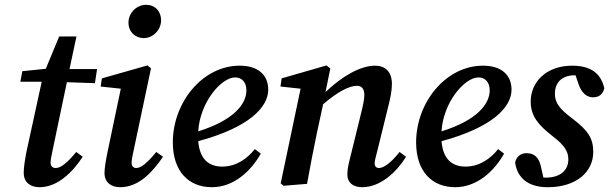

<svg xmlns="http://www.w3.org/2000/svg" viewBox="-20 -767 2541 801"><path d="M90 -132C83 -95 79 -67 79 -46C79 -6 107 14 145 14C221 14 284 -50 325 -113L298 -133C261 -88 234 -66 212 -66C201 -66 191 -73 191 -88C191 -98 194 -116 199 -138L259 -424L376 -420L385 -479H270L299 -615H227L171 -480L73 -470L65 -426H154Z M416 -45C416 -6 444 14 481 14C560 14 617 -50 660 -113L632 -133C595 -88 569 -66 548 -66C538 -66 529 -73 529 -87C529 -98 532 -116 537 -137L610 -482L595 -494L405 -440L400 -406L484 -397L428 -130C421 -95 416 -65 416 -45ZM580 -608C618 -608 652 -642 652 -682C652 -721 626 -747 589 -747C551 -747 516 -714 516 -673C516 -633 545 -608 580 -608Z M961 -444C988 -444 1008 -425 1008 -390C1008 -335 958 -266 807 -219C814 -340 903 -444 961 -444ZM864 14C955 14 1027 -53 1068 -126L1043 -145C1014 -108 968 -72 907 -72C850 -72 813 -104 807 -178C1018 -235 1099 -319 1099 -393C1099 -455 1056 -493 980 -493C825 -493 701 -340 701 -173C701 -51 768 14 864 14Z M1261 0C1274 -72 1287 -141 1302 -212L1328 -332C1388 -384 1437 -409 1469 -409C1488 -409 1500 -398 1500 -370C1500 -351 1493 -321 1485 -289L1445 -126C1436 -90 1429 -65 1429 -39C1429 -6 1452 14 1491 14C1568 14 1635 -50 1674 -113L1647 -133C1613 -90 1582 -66 1561 -66C1550 -66 1543 -73 1543 -86C1543 -96 1548 -114 1554 -137L1600 -324C1608 -356 1615 -387 1615 -417C1615 -468 1587 -493 1545 -493C1482 -493 1405 -447 1338 -383L1358 -481L1342 -494L1155 -440L1150 -406L1234 -397L1151 -2L1163 8Z M1976 -444C2003 -444 2023 -425 2023 -390C2023 -335 1973 -266 1822 -219C1829 -340 1918 -444 1976 -444ZM1879 14C1970 14 2042 -53 2083 -126L2058 -145C2029 -108 1983 -72 1922 -72C1865 -72 1828 -104 1822 -178C2033 -235 2114 -319 2114 -393C2114 -455 2071 -493 1995 -493C1840 -493 1716 -340 1716 -173C1716 -51 1783 14 1879 14Z M2455 -133C2455 -191 2432 -223 2371 -270C2317 -311 2295 -335 2295 -376C2295 -417 2318 -453 2379 -453H2381L2394 -415C2407 -378 2429 -361 2454 -361C2480 -361 2496 -375 2501 -399C2487 -462 2443 -493 2367 -493C2259 -493 2194 -425 2194 -343C2194 -279 2231 -242 2284 -200C2337 -160 2351 -134 2351 -102C2351 -56 2317 -26 2257 -26C2253 -26 2250 -26 2247 -26L2236 -75C2227 -112 2208 -128 2176 -128C2152 -128 2134 -113 2129 -89C2138 -24 2184 14 2265 14C2386 14 2455 -51 2455 -133Z"/></svg>

Font: Source Serif Pro Semibold
Style: Italic
Weight: 600
Italic angle: -12°
Designer: Frank Grießhammer
Foundry: Adobe Systems Incorporated
Version: Version 3.001;hotconv 1.0.111;makeotfexe 2.5.65597